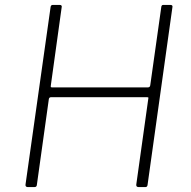

<svg xmlns="http://www.w3.org/2000/svg" viewBox="-20 -762 777 782"><path d="M579 -366H187Q181 -366 179 -359L130 -8Q129 0 120 0H93Q88 0 85.5 -3Q83 -6 84 -11L186 -733Q187 -742 195 -742H223Q234 -742 231 -731L187 -414Q186 -408 187.5 -407Q189 -406 194 -406H582Q591 -406 592 -415L637 -734Q638 -742 645 -742H674Q685 -742 682 -731L581 -9Q580 0 572 0H545Q534 0 535 -10L584 -360Q585 -364 584 -365Q583 -366 579 -366Z"/></svg>

Font: Libre Franklin Thin
Style: Italic
Weight: 100
Italic angle: -8°
Designer: Pablo Impallari, Rodrigo Fuenzalida, Nhung Nguyen
Foundry: Impallari Type
Version: Version 3.000